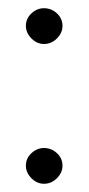

<svg xmlns="http://www.w3.org/2000/svg" viewBox="-20 -442 216 467"><path d="M87 5Q70 5 56.5 -8.5Q43 -22 43 -39Q43 -57 56.5 -69.5Q70 -82 87 -82Q105 -82 118.5 -69.5Q132 -57 132 -39Q132 -22 118.5 -8.5Q105 5 87 5ZM87 -335Q70 -335 56.5 -348.5Q43 -362 43 -379Q43 -397 56.5 -409.5Q70 -422 87 -422Q105 -422 118.5 -409.5Q132 -397 132 -379Q132 -362 118.5 -348.5Q105 -335 87 -335Z"/></svg>

Font: Libertine Sup Medium
Style: Regular
Weight: 500
Designer: Bastien Sozeau
Foundry: NBR — Bastien Sozeau
Version: Version 2.003; ttfautohint (v1.8.4.7-5d5b);gftools[0.9.33]